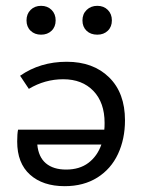

<svg xmlns="http://www.w3.org/2000/svg" viewBox="-20 -633 490 659"><path d="M409 -220Q409 -156 385 -104.5Q361 -53 314 -23.5Q267 6 202 6Q127 6 83 -33.5Q39 -73 39 -147Q39 -174 42 -188H338Q339 -195 339 -211Q339 -281 300.5 -321Q262 -361 197 -361Q134 -361 79 -328L49 -373Q118 -421 209 -421Q300 -421 354.5 -367.5Q409 -314 409 -220ZM328 -137H108Q112 -94 137.5 -72.5Q163 -51 207 -51Q253 -51 283.5 -74Q314 -97 328 -137ZM71 -563Q71 -585 85 -599Q99 -613 121 -613Q143 -613 157 -599Q171 -585 171 -563Q171 -541 157 -527.5Q143 -514 121 -514Q99 -514 85 -527.5Q71 -541 71 -563ZM263 -563Q263 -585 277.5 -599Q292 -613 314 -613Q336 -613 350 -599Q364 -585 364 -563Q364 -541 350 -527.5Q336 -514 314 -514Q291 -514 277 -527.5Q263 -541 263 -563Z"/></svg>

Font: Ysabeau Medium
Style: Regular
Weight: 500
Designer: Christian Thalmann (Catharsis Fonts)
Version: Version 0.003